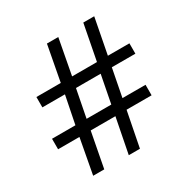

<svg xmlns="http://www.w3.org/2000/svg" viewBox="-163 -855 971 996"><g transform="rotate(-30 323.0 -357.0)"><path d="M479 -439 446.8 -272.9H585V-210H435.1L394 0H327.1L368.2 -210H220.2L180.2 0H113.8L152.8 -210H24.9V-272.9H165L198.2 -439H63V-501H209L249 -713.9H316.9L276.9 -501H425.8L466.8 -713.9H532.2L491.2 -501H620.1V-439ZM231.9 -272.9H379.9L412.1 -439H264.2Z"/></g></svg>

Font: Open Sans ACDW
Style: acdw
Weight: 400
Foundry: Ascender Corporation
Version: Version 1.10